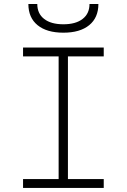

<svg xmlns="http://www.w3.org/2000/svg" viewBox="-20 -928 626 948"><path d="M93.8 0V-43.9H269.5V-649.4H93.8V-693.4H492.2V-649.4H315.4V-43.9H492.2V0ZM293 -766.6Q210.9 -766.6 165.5 -803.7Q120.1 -840.8 120.1 -908.2H164.1Q164.1 -860.8 198 -834.5Q231.9 -808.1 293 -808.1Q354 -808.1 387.9 -834.5Q421.9 -860.8 421.9 -908.2H465.8Q465.8 -840.8 420.4 -803.7Q375 -766.6 293 -766.6Z"/></svg>

Font: Cascadia Code NF ExtraLight
Style: Regular
Weight: 200
Monospace: yes
Designer: Aaron Bell
Foundry: Saja Typeworks
Version: Version 2404.023; ttfautohint (v1.8.4)